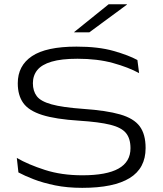

<svg xmlns="http://www.w3.org/2000/svg" viewBox="-20 -870 768 902"><path d="M366.5 12.5Q296 12.5 238.8 0.8Q181.5 -11 138.2 -27.8Q95 -44.5 66.5 -60L59 -128Q112.5 -97 190.8 -71.8Q269 -46.5 367 -46.5Q480.5 -46.5 536.8 -78Q593 -109.5 593 -173.5V-174Q593 -219 571.8 -245Q550.5 -271 498 -284Q445.5 -297 352 -303Q241 -310 178 -330Q115 -350 89.2 -386.2Q63.5 -422.5 63.5 -478V-479Q63.5 -561.5 130.2 -606.2Q197 -651 339.5 -651Q442 -651 513.2 -630.8Q584.5 -610.5 625.5 -588L633.5 -526.5Q583 -554 510.5 -574Q438 -594 344 -594Q268 -594 222 -580.2Q176 -566.5 155.2 -540.8Q134.5 -515 134.5 -479Q134.5 -442.5 152.8 -418.2Q171 -394 222 -379.8Q273 -365.5 371 -358.5Q480 -351 544.2 -332.5Q608.5 -314 636.2 -276.8Q664 -239.5 664 -175.5V-174Q664 -79.5 589.2 -33.5Q514.5 12.5 366.5 12.5ZM490.5 -850H576V-848L399.5 -718H328.5V-719.5Z"/></svg>

Font: Anek Latin Expanded Light
Style: Regular
Weight: 300
Width: 7
Designer: Yesha Goshar
Foundry: Ek Type
Version: Version 1.003